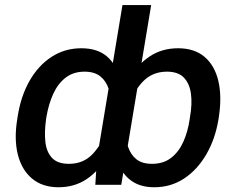

<svg xmlns="http://www.w3.org/2000/svg" viewBox="-20 -748 956 777"><path d="M865.7 -275.4 864.3 -265.6Q851.1 -185.5 814.9 -123.3Q778.8 -61 725.1 -25.6Q671.4 9.8 604.5 9.8Q556.6 9.8 523.4 -9Q490.2 -27.8 470.2 -62.7Q450.2 -97.7 442.9 -147Q435.5 -196.3 439 -257.8L443.8 -282.7Q465.8 -365.7 501 -426.3Q536.1 -486.8 585.9 -519.8Q635.7 -552.7 700.7 -552.7Q766.6 -552.7 807.6 -518.1Q848.6 -483.4 863.5 -420.9Q878.4 -358.4 865.7 -275.4ZM747.6 -265.6 749 -275.4Q758.3 -327.6 752.7 -368.9Q747.1 -410.2 723.9 -434.1Q700.7 -458 655.8 -458Q596.2 -458 557.6 -417.2Q519 -376.5 501 -315.4L486.3 -225.6Q487.8 -185.5 498.3 -153.8Q508.8 -122.1 532 -103.5Q555.2 -85 595.2 -85Q641.1 -85 672.4 -109.1Q703.6 -133.3 721.9 -174.1Q740.2 -214.8 747.6 -265.6ZM372.6 -107.9 475.6 -727.5H591.8L470.7 0H365.7ZM49.8 -265.6 51.3 -275.4Q64 -358.4 99.6 -420.9Q135.3 -483.4 189 -518.1Q242.7 -552.7 309.1 -552.7Q374 -552.7 412.6 -519.8Q451.2 -486.8 466.3 -426Q481.4 -365.2 475.6 -282.7L470.7 -257.8Q449.7 -175.8 414.6 -115.7Q379.4 -55.7 330.3 -22.9Q281.2 9.8 216.8 9.8Q151.4 9.8 109.4 -25.6Q67.4 -61 52 -123.3Q36.6 -185.5 49.8 -265.6ZM168 -275.4 166.5 -265.6Q159.2 -214.8 163.6 -174.1Q168 -133.3 190.4 -109.1Q212.9 -85 258.8 -85Q317.9 -85 355.2 -125Q392.6 -165 414.6 -225.6L429.2 -315.4Q430.2 -355.5 419.9 -387.7Q409.7 -419.9 386 -439Q362.3 -458 322.3 -458Q277.3 -458 246.1 -434.1Q214.8 -410.2 195.8 -368.9Q176.8 -327.6 168 -275.4Z"/></svg>

Font: Inter 16pt Medium
Style: Italic
Weight: 500
Italic angle: -9.3988°
Version: Version 4.001;git-66647c0bb